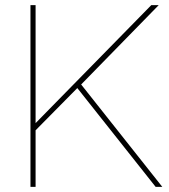

<svg xmlns="http://www.w3.org/2000/svg" viewBox="-20 -730 661 750"><path d="M99 0V-710H119V-249L571 -710H600L297 -400L614 0H588L282 -386L119 -221V0Z"/></svg>

Font: Raleway Thin
Style: Regular
Weight: 100
Designer: Matt McInerney, Pablo Impallari, Rodrigo Fuenzalida
Foundry: Matt McInerney, Pablo Impallari, Rodrigo Fuenzalida
Version: Version 4.026